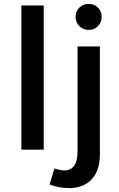

<svg xmlns="http://www.w3.org/2000/svg" viewBox="-20 -770 610 988"><path d="M90 -742H205V0H90ZM260 97Q272 101 283.5 103.5Q295 106 307 107Q379 109 379 9V-531H494V25Q494 108 451 153.5Q408 199 331 198Q277 196 235 179ZM436 -750Q465 -750 484 -731Q503 -712 503 -683Q503 -655 484 -635.5Q465 -616 436 -616Q408 -616 388.5 -635.5Q369 -655 369 -683Q369 -712 388.5 -731Q408 -750 436 -750Z"/></svg>

Font: Alexandria
Style: Regular
Weight: 400
Designer: Mohamed Gaber
Foundry: Kief Type Foundry
Version: Version 5.100